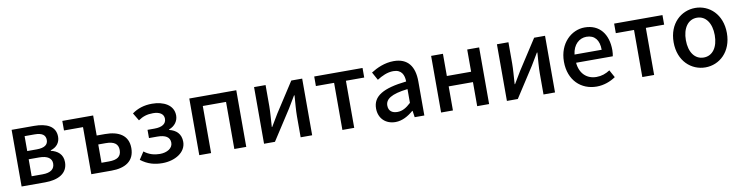

<svg xmlns="http://www.w3.org/2000/svg" viewBox="-20 -1194 7084 1839"><g transform="rotate(-10 3522.0 -275.0)"><path d="M87 0H316C442 0 537 -47 537 -158C537 -235 486 -273 422 -288V-293C481 -310 514 -353 514 -409C514 -512 426 -551 305 -551H87ZM199 -325V-470H296C371 -470 402 -444 402 -397C402 -353 370 -325 291 -325ZM199 -80V-245H301C383 -245 423 -214 423 -165C423 -112 386 -80 306 -80Z M765 0H961C1093 0 1186 -52 1186 -180C1186 -305 1093 -356 961 -356H880V-551H580V-458H765ZM880 -91V-269H952C1034 -269 1073 -241 1073 -181C1073 -118 1034 -91 952 -91Z M1456 14C1576 14 1686 -49 1686 -153C1686 -231 1639 -272 1573 -288V-293C1632 -314 1663 -362 1663 -413C1663 -516 1565 -564 1454 -564C1376 -564 1313 -543 1259 -504L1304 -429C1348 -459 1389 -473 1448 -473C1510 -473 1552 -449 1552 -401C1552 -353 1513 -325 1437 -325H1369V-245H1449C1529 -245 1572 -219 1572 -164C1572 -110 1516 -77 1446 -77C1395 -77 1342 -90 1294 -128L1246 -55C1313 -3 1380 14 1456 14Z M1815 0H1930V-458H2156V0H2272V-551H1815Z M2445 0H2551L2738 -289C2758 -321 2788 -372 2808 -406H2813C2808 -335 2801 -262 2801 -205V0H2913V-551H2807L2620 -262C2601 -229 2570 -178 2550 -145H2546C2550 -215 2557 -288 2557 -345V-551H2445Z M3207 0H3322V-458H3500V-551H3030V-458H3207Z M3722 14C3788 14 3847 -20 3897 -63H3901L3910 0H4004V-331C4004 -478 3941 -564 3804 -564C3716 -564 3639 -528 3582 -492L3625 -414C3672 -444 3726 -470 3784 -470C3865 -470 3888 -414 3889 -351C3660 -326 3560 -265 3560 -146C3560 -49 3627 14 3722 14ZM3757 -78C3708 -78 3671 -100 3671 -155C3671 -216 3726 -258 3889 -277V-143C3844 -101 3805 -78 3757 -78Z M4167 0H4282V-234H4518V0H4634V-551H4518V-335H4282V-551H4167Z M4807 0H4913L5100 -289C5120 -321 5150 -372 5170 -406H5175C5170 -335 5163 -262 5163 -205V0H5275V-551H5169L4982 -262C4963 -229 4932 -178 4912 -145H4908C4912 -215 4919 -288 4919 -345V-551H4807Z M5679 14C5750 14 5814 -11 5864 -45L5824 -118C5784 -92 5742 -77 5693 -77C5598 -77 5532 -140 5523 -245H5880C5883 -259 5886 -281 5886 -304C5886 -459 5807 -564 5661 -564C5533 -564 5410 -454 5410 -275C5410 -93 5528 14 5679 14ZM5522 -325C5533 -421 5594 -473 5663 -473C5743 -473 5786 -419 5786 -325Z M6124 0H6239V-458H6417V-551H5947V-458H6124Z M6737 14C6873 14 6995 -92 6995 -275C6995 -458 6873 -564 6737 -564C6600 -564 6477 -458 6477 -275C6477 -92 6600 14 6737 14ZM6737 -82C6650 -82 6596 -158 6596 -275C6596 -391 6650 -469 6737 -469C6823 -469 6877 -391 6877 -275C6877 -158 6823 -82 6737 -82Z"/></g></svg>

Font: Noto Sans CJK TC Medium
Style: Regular
Weight: 500
Designer: Ryoko NISHIZUKA 西塚涼子 (kana, bopomofo & ideographs); Paul D. Hunt (Latin, Greek & Cyrillic); Sandoll Communications 산돌커뮤니
Foundry: Adobe
Version: Version 2.004;hotconv 1.0.118;makeotfexe 2.5.65603